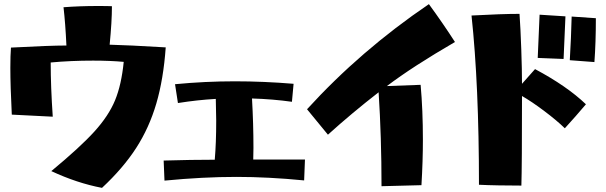

<svg xmlns="http://www.w3.org/2000/svg" viewBox="-20 -845 2930 928"><path d="M228 -18Q367 -133 436 -209Q505 -285 536 -360Q567 -435 578 -546Q512 -552 430 -552Q323 -552 225 -543Q225 -427 235 -281L37 -291Q30 -431 30 -517Q30 -578 33 -615Q220 -625 301 -625Q296 -733 287 -810Q365 -816 451 -816Q505 -816 521 -815Q521 -741 510 -629Q596 -627 781 -616Q770 -462 735.5 -344.5Q701 -227 638 -129.5Q575 -32 473 63Q352 40 228 -18Z M1018 -73Q1025 -154 1025 -262L1023 -367Q935 -362 840 -347L826 -438Q971 -452 1115 -452Q1254 -452 1399 -440L1391 -353Q1299 -366 1198 -369Q1205 -247 1205 -130L1204 -74H1454L1450 27Q1277 10 1123 10Q961 10 775 28L771 -69Q907 -73 1018 -73Z M1810 -399Q1680 -298 1565 -194L1464 -317Q1723 -601 2053 -825Q2119 -735 2179 -642Q1974 -523 1850 -429L2013 -435Q2024 -314 2024 -169Q2024 -67 2017 50L1824 55Q1824 -182 1810 -399Z M2259 -770Q2405 -778 2491 -778Q2496 -707 2499.5 -606.5Q2503 -506 2503 -440L2566 -511Q2720 -429 2812 -341Q2763 -283 2710 -225Q2671 -263 2610.5 -308.5Q2550 -354 2503 -381Q2503 -41 2500 52Q2448 52 2391 51Q2334 50 2295 48Q2295 -434 2259 -770ZM2579 -565 2588 -774 2713 -766 2704 -560ZM2743 -765 2860 -757Q2860 -639 2853 -545L2734 -554Q2737 -599 2739.5 -661.5Q2742 -724 2743 -765Z"/></svg>

Font: Otomanopee One
Style: Regular
Weight: 400
Designer: Das Ende der Wildnis
Foundry: Gutenberg Labo
Version: Version 3.005